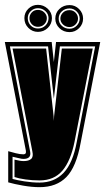

<svg xmlns="http://www.w3.org/2000/svg" viewBox="-25 -669 435 795"><path d="M139 106Q107 106 70 99.5Q33 93 9 86V-43Q23 -39 40.5 -34.5Q58 -30 72 -30Q85 -30 82 -46L-5 -495H189L198 -412L207 -495H390L309 -78Q291 22 250 64Q209 106 139 106ZM139 87Q200 87 238.5 46.5Q277 6 293 -82L369 -477H223L198 -260L174 -477H16L100 -40Q105 -11 72 -11Q65 -11 55.5 -13.5Q46 -16 27 -20V72Q45 77 76.5 82Q108 87 139 87ZM139 78Q109 78 80.5 74Q52 70 35 64V-8Q59 -2 73 -2Q94 -2 104 -11Q114 -20 109 -42L27 -468H166L197 -188L198 -168L199 -188L231 -468H359L284 -84Q268 -3 233.5 37.5Q199 78 139 78ZM132 -537Q109 -537 92.5 -553.5Q76 -570 76 -594Q76 -617 92.5 -633Q109 -649 132 -649Q155 -649 172.5 -633Q190 -617 190 -594Q190 -570 173 -553.5Q156 -537 132 -537ZM263 -536Q238 -536 221 -552.5Q204 -569 204 -592Q204 -616 221 -632Q238 -648 263 -648Q286 -648 302.5 -631.5Q319 -615 319 -592Q319 -569 302.5 -552.5Q286 -536 263 -536ZM132 -551Q151 -551 163.5 -563.5Q176 -576 176 -594Q176 -611 163 -623Q150 -635 132 -635Q115 -635 102.5 -623Q90 -611 90 -594Q90 -576 102 -563.5Q114 -551 132 -551ZM263 -550Q280 -550 292.5 -562.5Q305 -575 305 -592Q305 -609 292.5 -621.5Q280 -634 263 -634Q244 -634 231 -622Q218 -610 218 -592Q218 -574 231 -562Q244 -550 263 -550ZM132 -558Q117 -558 107 -568.5Q97 -579 97 -594Q97 -607 106.5 -617.5Q116 -628 132 -628Q148 -628 158.5 -617.5Q169 -607 169 -594Q169 -579 158.5 -568.5Q148 -558 132 -558ZM263 -557Q247 -557 236 -567.5Q225 -578 225 -592Q225 -606 235.5 -616.5Q246 -627 263 -627Q278 -627 288 -616.5Q298 -606 298 -592Q298 -578 287.5 -567.5Q277 -557 263 -557Z"/></svg>

Font: Alumni Sans Collegiate One
Style: Regular
Weight: 400
Designer: Robert E. Leuschke
Foundry: Robert E. Leuschke
Version: Version 1.100